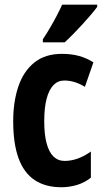

<svg xmlns="http://www.w3.org/2000/svg" viewBox="-20 -786 439 816"><path d="M241.2 9.8Q172.9 9.8 127.2 -20.8Q81.5 -51.3 58.8 -113.5Q36.1 -175.8 36.1 -271Q36.1 -354 58.1 -418.7Q80.1 -483.4 126 -520.3Q171.9 -557.1 243.2 -557.1Q283.7 -557.1 316.2 -548.1Q348.6 -539.1 377 -521L340.8 -417Q318.4 -430.7 296.6 -437.3Q274.9 -443.8 252.9 -443.8Q226.1 -443.8 207 -424.1Q188 -404.3 178 -366Q168 -327.6 168 -271Q168 -214.8 178 -177.2Q188 -139.6 207.3 -120.8Q226.6 -102.1 254.9 -102.1Q282.7 -102.1 311 -112.3Q339.4 -122.6 366.2 -142.1V-30.8Q339.8 -9.8 307.4 0Q274.9 9.8 241.2 9.8ZM393.1 -766.1V-756.8Q382.8 -742.7 366.7 -723.6Q350.6 -704.6 331.3 -683.6Q312 -662.6 292.2 -642.3Q272.5 -622.1 254.9 -606H162.1V-619.1Q179.7 -645.5 194.3 -670.7Q209 -695.8 221.4 -719.7Q233.9 -743.7 244.1 -766.1Z"/></svg>

Font: Open Sans Condensed
Style: Regular
Weight: 400
Width: 3
Designer: Monotype Design Team
Foundry: Monotype Imaging Inc.
Version: Version 3.000